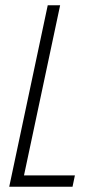

<svg xmlns="http://www.w3.org/2000/svg" viewBox="-20 -708 350 728"><path d="M15 0 161 -688H208L71 -43H264L255 0Z"/></svg>

Font: Saira Condensed ExtraLight
Style: Italic
Weight: 250
Width: 3
Italic angle: -12°
Designer: Hector Gatti with collaboration of the Omnibus-Type team
Foundry: Omnibus-Type
Version: Version 1.101